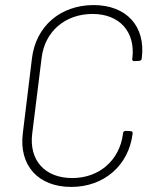

<svg xmlns="http://www.w3.org/2000/svg" viewBox="-20 -728 586 757"><path d="M261 9C390 9 488 -76 503 -202C504 -208 500 -211 494 -211L476 -212C470 -212 466 -209 465 -203V-201C452 -97 372 -26 265 -26C156 -26 94 -97 107 -201L144 -499C156 -603 236 -673 345 -673C451 -673 514 -603 502 -499L501 -496C501 -490 504 -487 510 -487L528 -488C534 -488 539 -492 539 -498V-499C555 -625 478 -708 349 -708C218 -708 121 -624 106 -498L70 -203C54 -76 130 9 261 9Z"/></svg>

Font: Barlow ExtraLight
Style: Italic
Weight: 275
Italic angle: -7°
Designer: Jeremy Tribby
Foundry: Tribby Type
Version: Version 1.422;hotconv 1.0.109;makeotfexe 2.5.65596